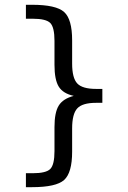

<svg xmlns="http://www.w3.org/2000/svg" viewBox="-20 -651 540 807"><path d="M88.9 77.1H117.2Q173.8 77.1 191.4 59.1Q209 41 209 -15.6V-116.2Q209 -178.7 227.1 -207.5Q245.1 -236.3 290 -248Q245.1 -257.8 227.1 -286.6Q209 -315.4 209 -378.9V-479.5Q209 -536.1 191.4 -554.2Q173.8 -572.3 117.2 -572.3H88.9V-630.9H114.3Q215.8 -630.9 249.5 -600.6Q283.2 -570.3 283.2 -481.4V-383.8Q283.2 -323.2 304.7 -300.3Q326.2 -277.3 383.8 -277.3H410.2V-218.8H383.8Q326.2 -218.8 304.7 -195.3Q283.2 -171.9 283.2 -111.3V-13.7Q283.2 75.2 249.5 105.5Q215.8 135.7 114.3 135.7H88.9Z"/></svg>

Font: BabelStone Flags
Style: Regular
Weight: 400
Designer: Andrew West
Foundry: BabelStone
Version: Version 4.12